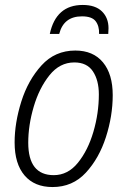

<svg xmlns="http://www.w3.org/2000/svg" viewBox="-20 -745 514 775"><path d="M219 -608Q237 -679 311 -679Q351 -679 366 -659.5Q381 -640 380 -608H417Q418 -621 418 -631Q418 -673 391.5 -699Q365 -725 314 -725Q206 -725 181 -608ZM435 -361Q435 -446 395.5 -493.5Q356 -541 284 -541Q202 -541 147.5 -481Q93 -421 66 -335Q39 -249 39 -170Q39 -84 79 -37Q119 10 192 10Q273 10 326.5 -48Q380 -106 407.5 -191.5Q435 -277 435 -361ZM94 -169Q94 -239 116 -314Q138 -389 179.5 -441Q221 -493 280 -493Q331 -493 355 -457Q379 -421 379 -364Q379 -288 357 -213Q335 -138 294.5 -88Q254 -38 197 -38Q94 -38 94 -169Z"/></svg>

Font: Noto Sans UI SemiCondensed Light
Style: Italic
Weight: 300
Width: 4
Designer: Monotype Design Team
Foundry: Monotype Imaging Inc.
Version: 1.001